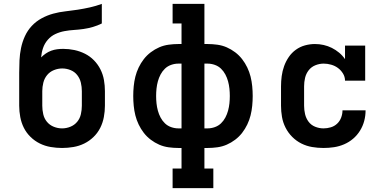

<svg xmlns="http://www.w3.org/2000/svg" viewBox="-20 -755 1990 990"><path d="M300 8Q271 8 241.5 3Q212 -2 185.5 -15Q159 -28 137.5 -49Q116 -70 103 -96Q90 -122 84.5 -151.5Q79 -181 79 -210V-380Q79 -412 80.5 -444Q82 -476 88.5 -507.5Q95 -539 108.5 -568.5Q122 -598 144 -621.5Q166 -645 194.5 -660.5Q223 -676 254 -684.5Q285 -693 317 -696.5Q349 -700 381 -705Q413 -710 444 -717Q475 -724 505 -735V-634Q483 -623 459 -616Q435 -609 410.5 -605.5Q386 -602 361.5 -600.5Q337 -599 312.5 -594.5Q288 -590 265.5 -579.5Q243 -569 226.5 -550Q210 -531 202 -507.5Q194 -484 192 -459Q203 -470 216 -479Q229 -488 244 -493.5Q259 -499 274.5 -501Q290 -503 306 -503Q335 -503 363.5 -497Q392 -491 418 -478Q444 -465 464.5 -444Q485 -423 498 -397Q511 -371 516 -342.5Q521 -314 521 -285V-210Q521 -181 515.5 -151.5Q510 -122 497 -96Q484 -70 462.5 -49Q441 -28 414.5 -15Q388 -2 358.5 3Q329 8 300 8ZM300 -93Q322 -93 343 -101.5Q364 -110 378 -127Q392 -144 397 -166Q402 -188 402 -210V-285Q402 -307 397 -328.5Q392 -350 378.5 -367.5Q365 -385 344 -393.5Q323 -402 301 -402Q279 -402 258 -393.5Q237 -385 223 -368Q209 -351 203.5 -329Q198 -307 198 -285V-210Q198 -188 203 -166Q208 -144 222 -127Q236 -110 257 -101.5Q278 -93 300 -93Z M870 215V114H916V8H900Q875 8 849.5 4.5Q824 1 801 -9Q778 -19 757.5 -34.5Q737 -50 721.5 -70Q706 -90 695 -113Q684 -136 678 -160Q672 -184 669.5 -209.5Q667 -235 667 -260Q667 -285 669.5 -310.5Q672 -336 678 -360Q684 -384 695 -407Q706 -430 721.5 -450Q737 -470 757.5 -485.5Q778 -501 801 -511Q824 -521 849.5 -524.5Q875 -528 900 -528H916V-634H870V-735H1034V-528H1050Q1075 -528 1100.5 -524.5Q1126 -521 1149 -511Q1172 -501 1192.5 -485.5Q1213 -470 1228.5 -450Q1244 -430 1255 -407Q1266 -384 1272 -360Q1278 -336 1280.5 -310.5Q1283 -285 1283 -260Q1283 -235 1280.5 -209.5Q1278 -184 1272 -160Q1266 -136 1255 -113Q1244 -90 1228.5 -70Q1213 -50 1192.5 -34.5Q1172 -19 1149 -9Q1126 1 1100.5 4.5Q1075 8 1050 8H1034V114H1080V215ZM900 -93H916V-427H900Q881 -427 862.5 -420.5Q844 -414 830.5 -401Q817 -388 808 -371Q799 -354 794 -335.5Q789 -317 787 -298Q785 -279 785 -260Q785 -241 787 -222Q789 -203 794 -184.5Q799 -166 808 -149Q817 -132 830.5 -119Q844 -106 862.5 -99.5Q881 -93 900 -93ZM1034 -93H1050Q1069 -93 1087.5 -99.5Q1106 -106 1119.5 -119Q1133 -132 1142 -149Q1151 -166 1156 -184.5Q1161 -203 1163 -222Q1165 -241 1165 -260Q1165 -279 1163 -298Q1161 -317 1156 -335.5Q1151 -354 1142 -371Q1133 -388 1119.5 -401Q1106 -414 1087.5 -420.5Q1069 -427 1050 -427H1034Z M1648 8Q1618 8 1589 3Q1560 -2 1534 -15Q1508 -28 1487 -49Q1466 -70 1452.5 -96.5Q1439 -123 1434 -152Q1429 -181 1429 -210V-310Q1429 -336 1432.5 -362.5Q1436 -389 1445 -414Q1454 -439 1469 -461Q1484 -483 1505.5 -498.5Q1527 -514 1552.5 -521Q1578 -528 1604 -528Q1627 -528 1649 -523Q1671 -518 1691 -508Q1711 -498 1728.5 -483.5Q1746 -469 1759 -450V-520H1863V-339H1759Q1759 -359 1748.5 -376Q1738 -393 1722.5 -404.5Q1707 -416 1687.5 -421.5Q1668 -427 1649 -427Q1627 -427 1606 -418.5Q1585 -410 1571.5 -392.5Q1558 -375 1553 -353.5Q1548 -332 1548 -310V-210Q1548 -188 1553 -166.5Q1558 -145 1571 -127.5Q1584 -110 1605 -101.5Q1626 -93 1648 -93Q1667 -93 1685.5 -98.5Q1704 -104 1718 -117Q1732 -130 1739 -148.5Q1746 -167 1746 -186H1865Q1865 -158 1858 -131.5Q1851 -105 1836.5 -81.5Q1822 -58 1801 -40Q1780 -22 1754.5 -11Q1729 0 1702 4Q1675 8 1648 8Z"/></svg>

Font: Iosevka Plex Etoile
Style: Bold
Weight: 700
Designer: Belleve Invis
Foundry: Belleve Invis
Version: Version 25.1.1; ttfautohint (v1.8.4)